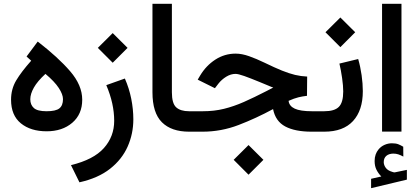

<svg xmlns="http://www.w3.org/2000/svg" viewBox="-20 -692 2192 1009"><path d="M178.2 -473.6Q284.7 -391.6 348.4 -317.9Q412.1 -244.1 412.1 -168Q412.1 -91.8 359.9 -46.9Q307.6 -2 225.1 -2Q141.1 -2 89.6 -43.9Q38.1 -85.9 38.1 -168Q38.1 -224.1 65.2 -269.5Q92.3 -314.9 144 -373L119.6 -395ZM218.8 -303.7Q176.8 -265.1 158 -231.7Q139.2 -198.2 139.2 -170.4Q139.2 -141.1 158 -124.3Q176.8 -107.4 224.6 -107.4Q273.4 -107.4 292.2 -122.6Q311 -137.7 311 -170.9Q311 -195.8 288.8 -229.7Q266.6 -263.7 218.8 -303.7Z M494.1 -440.4 572.3 -518.1 650.4 -440.4 572.3 -362.3ZM636.2 -279.3Q658.7 -228 669.7 -173.1Q680.7 -118.2 680.7 -64.9Q680.7 10.7 650.9 78.1Q621.1 145.5 558.6 194.8Q496.1 244.1 397.5 266.1L353 175.8Q471.7 147 525.9 86.2Q580.1 25.4 580.1 -57.1Q580.1 -147.5 538.6 -244.6Z M985.8 0H973.6Q880.9 0 831.1 -49.3Q781.2 -98.6 781.2 -207.5V-671.9H883.3V-207Q883.3 -148.4 906 -127.9Q928.7 -107.4 973.6 -107.4H985.8Z M1208 147.9 1286.1 70.3 1364.3 147.9 1286.1 226.1ZM1593.3 -188.5Q1570.8 -186 1548.6 -180.7Q1526.4 -175.3 1496.6 -162.1Q1499.5 -134.8 1528.8 -121.1Q1558.1 -107.4 1619.1 -107.4H1645.5V0H1617.2Q1530.8 0 1479.2 -27.3Q1427.7 -54.7 1415 -118.7Q1325.7 -70.3 1234.1 -35.2Q1142.6 0 1044.4 0H966.3V-107.4H1045.9Q1105.5 -107.4 1157 -120.1Q1208.5 -132.8 1261.7 -156.2Q1314.9 -179.7 1379.4 -212.9L1416 -231.9Q1406.2 -234.9 1392.8 -241Q1379.4 -247.1 1345.2 -260.7Q1295.4 -281.2 1263.7 -292.5Q1231.9 -303.7 1217.8 -303.7Q1192.9 -303.7 1168.7 -288.8Q1144.5 -273.9 1127.4 -252L1109.4 -228.5L1019 -273.4L1031.7 -294.9Q1063 -347.2 1111.6 -378.7Q1160.2 -410.2 1218.3 -410.2Q1251 -410.2 1289.1 -396.7Q1327.1 -383.3 1370.6 -362.3Q1423.8 -336.4 1461.9 -321Q1500 -305.7 1531 -298.3Q1562 -291 1594.2 -289.6Z M1886.7 -212.9Q1886.7 -111.8 1835.2 -55.9Q1783.7 0 1684.1 0H1626V-107.4H1684.1Q1737.8 -107.4 1760.7 -130.4Q1783.7 -153.3 1783.7 -211.4Q1783.7 -241.2 1777.8 -282Q1772 -322.8 1763.7 -357.9L1862.3 -381.8Q1874 -341.8 1880.4 -296.6Q1886.7 -251.5 1886.7 -212.9ZM1690.4 -522.5 1768.6 -600.1 1846.7 -522.5 1768.6 -444.3Z M1983.9 235.4Q1968.3 219.7 1958.5 200.2Q1948.7 180.7 1948.7 154.3Q1948.7 135.3 1954.1 120.1Q1959.5 105 1968.8 93.8Q1981.9 77.6 2000.7 69.3Q2019.5 61 2039.6 61Q2060.1 61 2072.8 65.9Q2085.4 70.8 2099.1 79.1L2099.6 130.9Q2085 123 2073 119.1Q2061 115.2 2046.4 115.2Q2037.6 115.2 2027.6 117.9Q2017.6 120.6 2009.8 127.4Q1996.6 139.2 1996.6 160.6Q1997.1 176.3 2007.6 190.4Q2018.1 204.6 2042 211.4Q2044.4 211.9 2046.9 212.9Q2049.3 213.9 2052.2 213.9Q2054.7 213.9 2056.6 213.4L2118.2 200.7V252L1930.2 296.9V247.6ZM1987.8 -671.9H2089.8V-0.5H1987.8Z"/></svg>

Font: Vazir Medium
Style: Medium
Weight: 500
Designer: Saber Rastikerdar
Foundry: Saber Rastikerdar
Version: Version 30.0.0